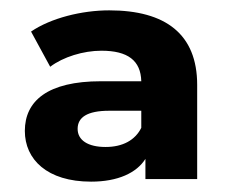

<svg xmlns="http://www.w3.org/2000/svg" viewBox="-20 -770 452 371"><path d="M191 -750C138 -750 78 -735 40 -709L77 -641C102 -660 141 -672 176 -672C227 -672 252 -653 253 -613H175C72 -613 28 -575 28 -517C28 -462 71 -419 156 -419C208 -419 244 -436 261 -463V-424H361V-606C361 -704 300 -750 191 -750ZM184 -486C150 -486 130 -499 130 -521C130 -543 148 -556 191 -556H253V-523C241 -499 217 -486 184 -486Z"/></svg>

Font: Montserrat Lite
Style: Bold
Weight: 700
Designer: Julieta Ulanovsky
Foundry: Julieta Ulanovsky
Version: Version 7.200;PS 007.200;hotconv 1.0.88;makeotf.lib2.5.64775